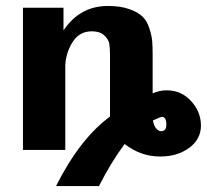

<svg xmlns="http://www.w3.org/2000/svg" viewBox="-20 -503 694 644"><path d="M57 0V-477H193V-401Q248 -483 342 -483Q384 -483 413.5 -472.5Q443 -462 458 -447.5Q473 -433 481 -408Q489 -383 490.5 -365Q492 -347 492 -317V-190Q515 -200 539 -200Q588 -200 621 -164Q654 -128 654 -82Q654 -36 614.5 -7Q575 22 517 22Q452 22 398 -20Q352 42 312 121H168Q248 -38 349 -112V-143V-318Q349 -342 346.5 -356.5Q344 -371 329.5 -384.5Q315 -398 288 -398Q247 -398 224.5 -363.5Q202 -329 199 -286V-285V0ZM493 -99Q496 -81 504 -72Q512 -63 520 -63Q538 -63 538 -84Q538 -111 523 -111Q519 -111 493 -99Z"/></svg>

Font: Coval
Style: Heavy
Weight: 900
Foundry: Context Ltd
Version: Version 001.000